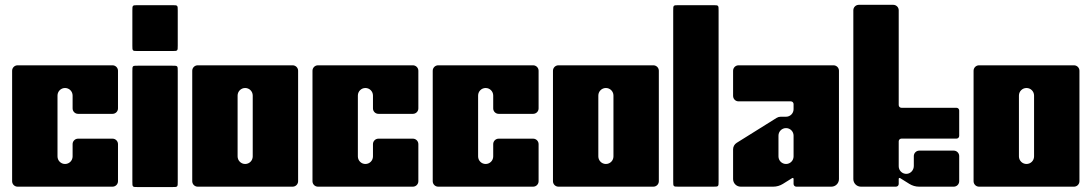

<svg xmlns="http://www.w3.org/2000/svg" viewBox="-20 -770 4502 792"><path d="M466.7 -322.8V-478.2C466.7 -490.5 456.6 -500.6 444.2 -500.6H52.5C40.1 -500.6 30 -490.5 30 -478.2V-22.5C30 -10.1 40 0 52.5 0H444.2C456.6 0 466.7 -10 466.7 -22.5V-175.5C466.7 -187.9 456.6 -198 444.2 -198H302C289.6 -198 279.5 -187.9 279.5 -175.5V-124.8C279.5 -107.5 265.6 -93.6 248.3 -93.6C231.1 -93.6 217.2 -107.5 217.2 -124.8V-375.8C217.2 -393.1 231.1 -407 248.3 -407C265.6 -407 279.5 -393.1 279.5 -375.8V-322.8C279.5 -310.4 289.6 -300.4 302 -300.4H444.2C456.6 -300.4 466.7 -310.4 466.7 -322.8Z M526 -476.5V-20.8C526 1.6 526 1.6 548.5 1.6H690.7C713.2 1.6 713.2 1.6 713.2 -20.8V-476.5C713.2 -499 713.2 -499 690.7 -499H548.5C526 -499 526 -499 526 -476.5ZM526 -726.1V-582.1C526 -559.6 526 -559.6 548.5 -559.6H690.7C713.2 -559.6 713.2 -559.6 713.2 -582.1V-726.1C713.2 -748.6 713.2 -748.6 690.7 -748.6H548.5C526 -748.6 526 -748.6 526 -726.1Z M1187.2 -500.6H795.5C783 -500.6 773 -490.5 773 -478.2V-22.5C773 -10.1 783 0 795.5 0H1187.2C1199.6 0 1209.7 -10.1 1209.7 -22.5V-478.2C1209.7 -490.5 1199.6 -500.6 1187.2 -500.6ZM1022.5 -124.8C1022.5 -107.5 1008.6 -93.6 991.3 -93.6C982.7 -93.6 974.9 -97.1 969.3 -102.7C963.6 -108.4 960.1 -116.2 960.1 -124.8V-375.8C960.1 -393.1 974.1 -407 991.3 -407C1000 -407 1007.8 -403.5 1013.4 -397.9C1019 -392.2 1022.5 -384.5 1022.5 -375.8Z M1705.7 -322.8V-478.2C1705.7 -490.5 1695.6 -500.6 1683.2 -500.6H1291.5C1279.1 -500.6 1269 -490.5 1269 -478.2V-22.5C1269 -10.1 1279 0 1291.5 0H1683.2C1695.6 0 1705.7 -10 1705.7 -22.5V-175.5C1705.7 -187.9 1695.6 -198 1683.2 -198H1541C1528.6 -198 1518.5 -187.9 1518.5 -175.5V-124.8C1518.5 -107.5 1504.6 -93.6 1487.3 -93.6C1470.1 -93.6 1456.2 -107.5 1456.2 -124.8V-375.8C1456.2 -393.1 1470.1 -407 1487.3 -407C1504.6 -407 1518.5 -393.1 1518.5 -375.8V-322.8C1518.5 -310.4 1528.6 -300.4 1541 -300.4H1683.2C1695.6 -300.4 1705.7 -310.4 1705.7 -322.8Z M2201.7 -322.8V-478.2C2201.7 -490.5 2191.6 -500.6 2179.2 -500.6H1787.5C1775.1 -500.6 1765 -490.5 1765 -478.2V-22.5C1765 -10.1 1775 0 1787.5 0H2179.2C2191.6 0 2201.7 -10 2201.7 -22.5V-175.5C2201.7 -187.9 2191.6 -198 2179.2 -198H2037C2024.6 -198 2014.5 -187.9 2014.5 -175.5V-124.8C2014.5 -107.5 2000.6 -93.6 1983.3 -93.6C1966.1 -93.6 1952.2 -107.5 1952.2 -124.8V-375.8C1952.2 -393.1 1966.1 -407 1983.3 -407C2000.6 -407 2014.5 -393.1 2014.5 -375.8V-322.8C2014.5 -310.4 2024.6 -300.4 2037 -300.4H2179.2C2191.6 -300.4 2201.7 -310.4 2201.7 -322.8Z M2675.2 -500.6H2283.5C2271 -500.6 2261 -490.5 2261 -478.2V-22.5C2261 -10.1 2271 0 2283.5 0H2675.2C2687.6 0 2697.7 -10.1 2697.7 -22.5V-478.2C2697.7 -490.5 2687.6 -500.6 2675.2 -500.6ZM2510.5 -124.8C2510.5 -107.5 2496.6 -93.6 2479.3 -93.6C2470.7 -93.6 2462.9 -97.1 2457.3 -102.7C2451.6 -108.4 2448.1 -116.2 2448.1 -124.8V-375.8C2448.1 -393.1 2462.1 -407 2479.3 -407C2488 -407 2495.8 -403.5 2501.4 -397.9C2507 -392.2 2510.5 -384.5 2510.5 -375.8Z M2757 -726.1V-22.5C2757 0 2757 0 2779.5 0H2921.7C2944.2 0 2944.2 0 2944.2 -22.5V-726.1C2944.2 -748.6 2944.2 -748.6 2921.7 -748.6H2779.5C2757 -748.6 2757 -748.6 2757 -726.1Z M3418.2 -500.6H3026.5C3014 -500.6 3004 -490.6 3004 -478.1V-374.4C3004 -372.8 3004.2 -371.3 3004.5 -369.9C3006.5 -359.6 3015.6 -351.9 3026.5 -351.9H3242.3C3248.5 -351.9 3253.5 -346.9 3253.5 -340.7V-319.6C3253.5 -302.4 3239.6 -288.5 3222.4 -288.5H3200.1C3194.3 -288.5 3188.5 -286.8 3183.6 -283.7L3018.7 -180.7C3009.6 -175 3004 -164.9 3004 -154.2V-31.2C3004 -14 3018 0 3035.2 0H3169.7C3183.8 0 3197.5 -4 3209.4 -11.4L3247.8 -35.4C3250.3 -37 3253.5 -35.2 3253.5 -32.3V-11.2C3253.5 -5 3258.5 0 3264.8 0H3409.5C3426.8 0 3440.7 -14 3440.7 -31.2V-478.2C3440.7 -490.6 3430.7 -500.6 3418.2 -500.6ZM3253.5 -124.8C3253.5 -107.6 3239.6 -93.6 3222.4 -93.6C3213.8 -93.6 3206 -97.1 3200.3 -102.7C3194.7 -108.4 3191.2 -116.2 3191.2 -124.8V-210.4C3191.2 -227.7 3205.1 -241.6 3222.3 -241.6H3222.5C3239.7 -241.6 3253.5 -227.6 3253.5 -210.4V-124.8Z M3914.2 -148.7H3772C3759.6 -148.7 3749.5 -138.6 3749.5 -126.2V-85.4C3749.5 -68.7 3737 -54 3720.4 -52.9C3710.9 -52.3 3702.3 -56 3696.3 -62C3690.7 -67.7 3687.2 -75.5 3687.2 -84.1V-187C3687.2 -193.2 3692.2 -198.2 3698.4 -198.2H3925.4C3931.6 -198.2 3936.7 -203.3 3936.7 -209.5V-314.2C3936.7 -320.3 3931.6 -325.4 3925.4 -325.4H3698.4C3692.2 -325.4 3687.2 -330.4 3687.2 -336.6V-727.7C3687.2 -740.1 3677.1 -750.1 3664.7 -750.1H3522.5C3510.1 -750.1 3500 -740.1 3500 -727.7V-31.2C3500 -14 3513.9 0 3531.2 0H3675.9C3682.1 0 3687.2 -5 3687.2 -11.2V-32.3C3687.2 -35.2 3690.4 -37 3692.9 -35.4L3731.3 -11.4C3743.2 -4 3757 0 3771 0H3914.2C3926.6 0 3936.7 -10 3936.7 -22.5V-126.2C3936.7 -138.6 3926.6 -148.7 3914.2 -148.7Z M4410.2 -500.6H4018.5C4006 -500.6 3996 -490.5 3996 -478.2V-22.5C3996 -10.1 4006 0 4018.5 0H4410.2C4422.6 0 4432.7 -10.1 4432.7 -22.5V-478.2C4432.7 -490.5 4422.6 -500.6 4410.2 -500.6ZM4245.5 -124.8C4245.5 -107.5 4231.6 -93.6 4214.3 -93.6C4205.7 -93.6 4197.9 -97.1 4192.3 -102.7C4186.6 -108.4 4183.1 -116.2 4183.1 -124.8V-375.8C4183.1 -393.1 4197.1 -407 4214.3 -407C4223 -407 4230.8 -403.5 4236.4 -397.9C4242 -392.2 4245.5 -384.5 4245.5 -375.8Z"/></svg>

Font: Gridlock
Style: Regular
Weight: 400
Designer: Abhik Krishna Ghosh
Version: Version 001.000